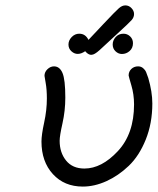

<svg xmlns="http://www.w3.org/2000/svg" viewBox="-20 -687 585 712"><path d="M133.8 -162.1Q133.8 -187 143.8 -232.9Q153.8 -278.8 153.8 -321.8Q153.8 -355 149.4 -379.4Q145 -403.8 145 -405.8Q145 -419.9 156 -430.4Q167 -440.9 180.2 -440.9Q201.2 -440.9 211.7 -416.5Q222.2 -392.1 222.2 -325.2Q222.2 -276.4 211.7 -229.7Q201.2 -183.1 201.2 -165Q201.2 -121.1 225.1 -91.6Q249 -62 293 -62Q356.9 -62 417 -126.5Q477.1 -190.9 477.1 -299.8Q477.1 -336.9 467 -370.8Q457 -404.8 457 -407.2Q457 -421.4 467 -431.2Q477.1 -440.9 492.2 -440.9Q503.4 -440.9 511.2 -433.8Q519 -426.8 521.5 -420.4Q523.9 -414.1 529.8 -397.9Q544.9 -346.2 544.9 -303.2Q544.9 -230 520.5 -169.4Q496.1 -108.9 457.5 -72Q418.9 -35.2 374.5 -15.1Q330.1 4.9 287.1 4.9Q218.3 4.9 176 -41.5Q133.8 -87.9 133.8 -162.1ZM273.9 -562Q296.9 -562 308.1 -539.1Q330.1 -562 361.8 -596.2Q409.7 -647 421.4 -657Q433.1 -667 444.8 -667Q458 -667 467.5 -657Q477.1 -647 477.1 -635Q477.1 -623 468.5 -613Q460 -603 413.1 -560.1Q375 -524.9 349.1 -501Q330.1 -483.9 319.8 -483.9H315.9Q306.2 -484.9 295.9 -497.1Q281.7 -487.3 268.8 -487.1Q255.9 -486.8 244.9 -496.8Q233.9 -506.8 233.9 -522Q233.9 -537.1 245.8 -549.6Q257.8 -562 273.9 -562ZM438 -562Q452.1 -562 462.6 -552Q473.1 -542 473.1 -526.9Q473.1 -508.8 460.7 -497.8Q448.2 -486.8 432.1 -486.8Q418.9 -486.8 408.4 -496.8Q397.9 -506.8 397.9 -522Q397.9 -537.1 408.9 -549.6Q419.9 -562 438 -562Z"/></svg>

Font: CMU Typewriter Text
Style: Italic
Weight: 500
Italic angle: -14.04°
Version: Version 0.7.0